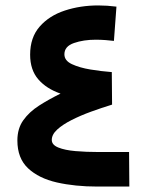

<svg xmlns="http://www.w3.org/2000/svg" viewBox="-20 -686 529 706"><path d="M392.1 -301.3Q354 -289.6 314.9 -275.4Q275.9 -261.2 243.2 -244.6Q210.4 -228 190.4 -209.7Q170.4 -191.4 170.4 -171.4Q170.4 -153.3 194.3 -143.6Q218.3 -133.8 257.6 -130.4Q296.9 -127 343.3 -127H454.6L455.6 0H337.9Q255.9 0 189.2 -15.1Q122.6 -30.3 83.3 -67.1Q43.9 -104 43.9 -169.4Q43.9 -213.4 65.7 -243.9Q87.4 -274.4 123.5 -297.6Q159.7 -320.8 202.6 -341.8Q150.4 -359.9 120.6 -394.5Q90.8 -429.2 90.8 -484.9Q90.8 -548.3 126 -588.4Q161.1 -628.4 218.3 -647.2Q275.4 -666 341.3 -666Q374 -666 408.2 -661.6L398.9 -535.6Q385.7 -537.1 368.2 -538.6Q350.6 -540 332 -540Q287.1 -540 252 -527.8Q216.8 -515.6 216.8 -486.3Q216.8 -462.9 244.6 -450Q272.5 -437 312.7 -430.4Q353 -423.8 391.1 -420.9Z"/></svg>

Font: Vazir WOL-UI
Style: Bold-WOL-UI
Weight: 700
Designer: Saber Rastikerdar
Foundry: Saber Rastikerdar
Version: Version 30.1.0